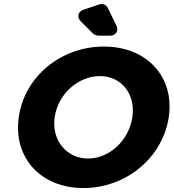

<svg xmlns="http://www.w3.org/2000/svg" viewBox="-20 -941 876 969"><path d="M568 -811 524 -901C517 -916 498 -925 482 -919L401 -892C374 -883 367 -854 387 -834L450 -771C454 -767 469 -761 475 -761H537C564 -761 580 -786 568 -811ZM504 -706C288 -706 104 -555 75 -351C45 -146 185 8 401 8C618 8 802 -147 832 -351C861 -554 721 -706 504 -706ZM484 -557C592 -557 665 -468 648 -350C631 -232 532 -141 424 -141C317 -141 239 -232 256 -350C273 -468 376 -557 484 -557Z"/></svg>

Font: Trueno
Style: RoundBdIt
Weight: 700
Designer: Julieta Ulanovsky, Jasper
Foundry: Julieta Ulanovsky, Cannot Into Space Fonts
Version: Version 3.001